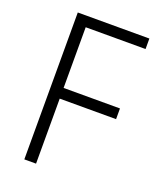

<svg xmlns="http://www.w3.org/2000/svg" viewBox="-134 -796 722 877"><g transform="rotate(20 227.0 -357.0)"><path d="M148 0H91V-714H439V-663H148V-368H422V-316H148Z"/></g></svg>

Font: Noto Sans Hebrew SemiCondensed Light
Style: Regular
Weight: 300
Width: 4
Designer: Monotype Design Team
Foundry: Monotype Imaging Inc.
Version: Version 2.003